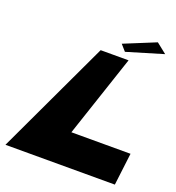

<svg xmlns="http://www.w3.org/2000/svg" viewBox="-143 -808 836 912"><g transform="rotate(20 275.5 -352.5)"><path d="M340.9 -640 368.2 -609 551.6 -664 499.9 -705ZM398.3 -577H257.3L-14 0H539L558.9 -163H259.9Z"/></g></svg>

Font: Hussar Milosc
Style: Obl
Weight: 700
Foundry: Cannot Into Space Fonts
Version: Version 1.02